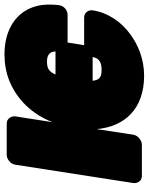

<svg xmlns="http://www.w3.org/2000/svg" viewBox="77 -693 664 858"><g transform="rotate(-90 409.0 -264.0)"><path d="M608 -348H505C518 -376 530 -386 563 -386C594 -386 607 -373 608 -348ZM648 -294H772C795 -294 813 -313 815 -333C819 -367 819 -401 811 -432C789 -520 710 -576 595 -576C554 -576 514 -569 479 -555C393 -521 327 -452 292 -361L318 -528C320 -544 309 -566 286 -566H145C129 -566 106 -551 102 -528L20 0C18 16 28 38 51 38H192C208 38 232 23 236 0L261 -164C272 -40 350 48 500 48C574 48 639 21 688 -16C736 -52 781 -109 792 -183C794 -199 783 -220 760 -220H636ZM583 -182C579 -156 563 -142 526 -142C491 -142 481 -152 477 -182Z"/></g></svg>

Font: Asimov Print
Style: EIt
Weight: 500
Designer: Google
Version: Version 2.000980; 2014